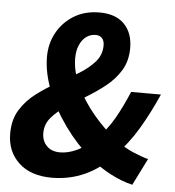

<svg xmlns="http://www.w3.org/2000/svg" viewBox="-50 -711 700 769"><g transform="rotate(5 300.0 -326.0)"><path d="M186 12Q101 12 53 -33Q5 -78 5 -150Q5 -206 29.5 -245.5Q54 -285 93 -314.5Q132 -344 176 -368Q220 -392 259 -416Q298 -440 322.5 -468Q347 -496 347 -534Q347 -552 338 -562.5Q329 -573 312 -573Q291 -573 274.5 -561Q258 -549 248 -526.5Q238 -504 238 -473Q238 -419 265.5 -361.5Q293 -304 337 -251.5Q381 -199 431 -161Q465 -134 501 -118.5Q537 -103 564 -96L510 12Q467 2 422 -21.5Q377 -45 336 -79Q277 -129 229 -195.5Q181 -262 153 -333.5Q125 -405 125 -469Q125 -523 149.5 -567Q174 -611 217.5 -637.5Q261 -664 320 -664Q385 -664 419.5 -628.5Q454 -593 454 -533Q454 -481 431 -443Q408 -405 372 -376.5Q336 -348 295.5 -323.5Q255 -299 219 -276Q183 -253 160 -226Q137 -199 137 -164Q137 -132 156.5 -112Q176 -92 210 -92Q243 -92 278 -108.5Q313 -125 347 -156Q391 -198 420 -249Q449 -300 473 -358H593Q560 -283 521.5 -218Q483 -153 428 -96Q380 -44 318.5 -16Q257 12 186 12Z"/></g></svg>

Font: Source Code Pro ExtraLight
Style: Bold Italic
Weight: 700
Italic angle: -11°
Monospace: yes
Version: Version 1.016;hotconv 1.0.116;makeotfexe 2.5.65601